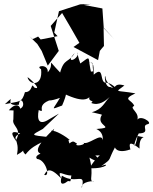

<svg xmlns="http://www.w3.org/2000/svg" viewBox="-20 -863 779 977"><path d="M230 -256C179 -223 167 -252 177 -303C219 -284 154 -328 242 -356C227 -389 179 -326 285 -365C250 -303 233 -303 296 -326C323 -387 321 -412 306 -386C414 -335 438 -358 454 -400C402 -335 471 -358 444 -339C484 -323 516 -350 538 -369C512 -344 502 -306 447 -292C526 -272 490 -290 491 -253C494 -220 556 -213 474 -207C457 -207 507 -204 503 -149C498 -195 426 -117 400 -139C432 -128 351 -113 372 -133C358 -136 356 -159 321 -121C359 -100 310 -166 338 -149C317 -167 261 -203 240 -197C247 -180 240 -212 231 -165C129 -176 139 -174 198 -207L280 -285ZM48 -256C38 -220 98 -209 59 -146C72 -139 1 -213 83 -184C30 -159 84 -156 66 -75C124 -106 79 -104 110 -77C165 -149 228 -128 256 -208C186 -143 146 -90 193 -79C226 -95 145 -75 169 -54C213 -51 238 40 205 27C215 10 228 -23 291 45C269 -6 299 30 343 30C337 84 338 44 316 65C324 59 274 100 295 31C369 78 417 7 396 94C390 59 464 56 456 61C428 57 461 33 435 -61C519 -9 465 -95 442 -73C515 -65 490 -98 435 -7C528 -3 538 -40 495 -17C555 -61 525 -40 566 -115C561 -117 572 -78 641 -102C653 -91 610 -171 690 -107C685 -192 748 -154 680 -171C666 -92 649 -116 686 -184C751 -186 694 -222 731 -231C764 -237 683 -289 675 -244C700 -290 632 -312 663 -324C651 -358 597 -354 669 -388C568 -406 562 -389 613 -428C553 -446 573 -402 543 -420C508 -416 512 -499 517 -470C518 -441 555 -420 593 -378C594 -395 551 -441 523 -442C482 -436 515 -534 457 -483C456 -548 458 -542 413 -548C464 -535 447 -563 454 -500C380 -493 418 -456 447 -480C421 -578 452 -585 383 -536C405 -512 368 -582 377 -596C380 -557 306 -536 360 -593C330 -542 306 -568 286 -494C206 -577 264 -541 223 -495C227 -541 156 -528 189 -511C199 -424 132 -427 120 -469C122 -475 201 -398 154 -418C136 -449 150 -394 107 -394C91 -339 81 -349 5 -333C74 -397 -12 -318 76 -330C81 -384 119 -325 82 -310C84 -317 66 -349 25 -302L49 -301ZM130 -678 170 -639 192 -604 223 -529 279 -604 238 -731 296 -797C326 -747 355 -696 384 -645L354 -624L479 -557L488 -604C495 -612 501 -621 509 -629L507 -723L561 -664L508 -720L501 -820L406 -838L443 -843L388 -841L280 -806L256 -697L273 -679L186 -662L216 -621L235 -606L174 -677L146 -664Z"/></svg>

Font: Hussar Lance
Style: ExBd
Weight: 700
Foundry: Cannot Into Space Fonts, PlusOne Fonts
Version: Version 2.270